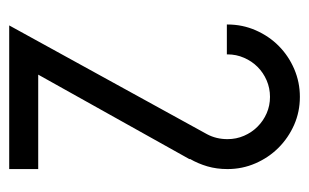

<svg xmlns="http://www.w3.org/2000/svg" viewBox="-147 -524 671 417"><g transform="rotate(90 188.5 -315.5)"><path d="M325.7 -391.6 142.1 -63H347.2V0H35.2L271.5 -429.7Q282.2 -449.7 282.2 -474.1Q282.2 -493.2 274.9 -510Q267.6 -526.9 255.1 -539.3Q242.7 -551.8 226.1 -559.1Q209.5 -566.4 190.4 -566.4Q171.4 -566.4 154.5 -559.1Q137.7 -551.8 125.2 -539.3Q112.8 -526.9 105.5 -510Q98.1 -493.2 98.1 -474.1V-472.7H33.2V-474.1Q33.2 -506.8 45.9 -535.6Q58.6 -564.5 80.1 -585.7Q101.6 -606.9 130.1 -619.1Q158.7 -631.3 190.4 -631.3Q222.7 -631.3 251 -618.9Q279.3 -606.4 300.8 -585Q322.3 -563.5 334.7 -534.9Q347.2 -506.3 347.2 -474.1Q347.2 -450.7 341.3 -430.4Q335.4 -410.2 325.2 -392.6Z"/></g></svg>

Font: Fibel Vienna LRS
Style: Regular
Weight: 400
Designer: Peter Wiegel
Foundry: Peter Wioegel
Version: Version 000.000